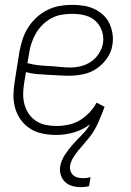

<svg xmlns="http://www.w3.org/2000/svg" viewBox="-20 -548 540 791"><path d="M312 223Q294 223 277 218Q260 213 248 201.5Q236 190 230.5 173Q225 156 228 138Q232 113 247.5 89.5Q263 66 281 46Q299 26 318.5 6.5Q338 -13 351 -36Q321 -13 284.5 -2.5Q248 8 213 8Q184 8 156 2.5Q128 -3 105 -17.5Q82 -32 66 -54Q50 -76 42.5 -102.5Q35 -129 35.5 -157.5Q36 -186 41 -215L60 -335Q65 -361 73 -386Q81 -411 95.5 -434Q110 -457 130.5 -476Q151 -495 175.5 -507Q200 -519 225.5 -523.5Q251 -528 277 -528Q301 -528 324 -524.5Q347 -521 367.5 -511.5Q388 -502 404.5 -487Q421 -472 430.5 -452Q440 -432 443.5 -409Q447 -386 443 -363Q439 -334 421 -308Q403 -282 377.5 -265Q352 -248 322.5 -242Q293 -236 265 -236Q242 -236 219.5 -237.5Q197 -239 174.5 -240Q152 -241 130 -243Q108 -245 87 -251L80 -209Q76 -186 75.5 -163Q75 -140 80.5 -119Q86 -98 98 -80Q110 -62 128 -50Q146 -38 168 -33.5Q190 -29 213 -29Q237 -29 261.5 -34Q286 -39 308 -52Q330 -65 348 -84Q366 -103 378 -125L411 -108Q405 -92 398.5 -76Q392 -60 385 -44Q378 -28 369 -12.5Q360 3 349 17Q338 31 326 44.5Q314 58 302.5 72Q291 86 281.5 101.5Q272 117 269 134Q267 145 270.5 156Q274 167 282 174Q290 181 301 183.5Q312 186 323 186Q331 186 338.5 185Q346 184 353 182L347 219Q339 221 330 222Q321 223 312 223ZM270 -270Q292 -270 314 -275.5Q336 -281 355 -294Q374 -307 387 -327Q400 -347 404 -368Q407 -386 404 -403.5Q401 -421 393.5 -435.5Q386 -450 373.5 -461.5Q361 -473 345.5 -479.5Q330 -486 312.5 -488.5Q295 -491 277 -491Q256 -491 234.5 -487.5Q213 -484 193 -473.5Q173 -463 156.5 -447Q140 -431 128.5 -411.5Q117 -392 110 -371Q103 -350 100 -329L93 -288Q114 -282 136 -279.5Q158 -277 180.5 -276Q203 -275 225.5 -272.5Q248 -270 270 -270Z"/></svg>

Font: Iosevka SS04 Extralight
Style: Italic
Weight: 200
Italic angle: -9°
Monospace: yes
Designer: Belleve Invis
Foundry: Belleve Invis
Version: Version 19.0.0; ttfautohint (v1.8.4)